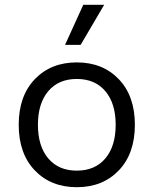

<svg xmlns="http://www.w3.org/2000/svg" viewBox="-20 -770 640 800"><path d="M327 -750H414L316 -583H251ZM125 -440Q192 -510 300 -510Q408 -510 475 -440Q542 -370 542 -250Q542 -130 475 -60Q408 10 300 10Q192 10 125 -60Q58 -130 58 -250Q58 -370 125 -440ZM419 -390Q376 -441 300 -441Q224 -441 181 -390Q138 -339 138 -250Q138 -161 181 -110Q224 -59 300 -59Q376 -59 419 -110Q462 -161 462 -250Q462 -339 419 -390Z"/></svg>

Font: Elaine Sans
Style: Regular
Weight: 400
Designer: Wei Huang
Foundry: Wei Huang
Version: Version 2.001;December 24, 2019;FontCreator 12.0.0.2547 64-b